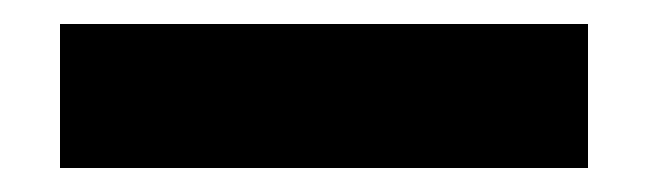

<svg xmlns="http://www.w3.org/2000/svg" viewBox="-20 -746 540 160"><path d="M30 -606V-726H470V-606Z"/></svg>

Font: Nunito Sans 7pt Expanded ExtraBold
Style: Regular
Weight: 800
Width: 7
Designer: Vernon Adams
Foundry: Vernon Adams
Version: Version 3.101;gftools[0.9.27]